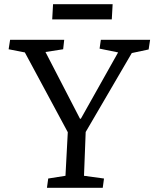

<svg xmlns="http://www.w3.org/2000/svg" viewBox="-20 -892 733 912"><path d="M360 -328H364L541 -643L453 -661L459 -703H693L686 -657L606 -640L387 -265L379 -57L474 -44L468 0H203L209 -44L291 -57L302 -264L98 -643L21 -658L28 -703H285L280 -658L196 -645ZM232 -872H515L511 -800H228Z"/></svg>

Font: Literata 18pt
Style: Italic
Weight: 400
Italic angle: -2°
Designer: Latin by Veronika Burian and Jose Scaglione. Greek by Irene Vlachou. Cyrillic by Vera Evstafieva
Foundry: TypeTogether
Version: Version 3.103;gftools[0.9.29]